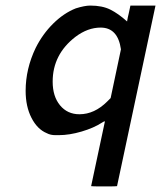

<svg xmlns="http://www.w3.org/2000/svg" viewBox="-20 -475 578 689"><path d="M304 -455Q347 -455 376 -440.5Q405 -426 436 -398Q438 -411 442 -427L448 -455H538L400 193Q400 194 354 194Q307 194 307 193L356 -37V-40Q354 -40 346 -35Q317 -16 273 -3Q229 10 191 10H179Q161 10 148 3Q114 -11 93 -52Q72 -93 72 -149Q72 -228 108 -303Q133 -353 171 -390.5Q209 -428 252 -445Q284 -455 304 -455ZM414 -298Q403 -376 341 -376Q295 -376 251 -343Q169 -280 169 -182Q169 -129 195.5 -97Q222 -65 265 -65Q319 -65 365 -111L377 -123Z"/></svg>

Font: MathJax_SansSerif
Style: Italic
Weight: 400
Version: Version 1.1